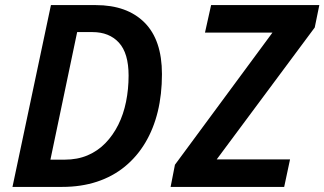

<svg xmlns="http://www.w3.org/2000/svg" viewBox="-20 -734 1274 754"><path d="M29 0 180 -714H356Q479 -714 547.5 -645.5Q616 -577 616 -443Q616 -363 599.5 -295.5Q583 -228 550.5 -173.5Q518 -119 470.5 -80Q423 -41 361 -20.5Q299 0 224 0ZM234 -107Q284 -107 324 -124Q364 -141 394 -172Q424 -203 444.5 -244Q465 -285 475 -334.5Q485 -384 485 -437Q485 -525 447 -566.5Q409 -608 343 -608H283L178 -107ZM650 0 667 -87 1050 -606H785L809 -714H1234L1216 -626L831 -108H1119L1096 0Z"/></svg>

Font: Noto Sans Display SemiBold
Style: Italic
Weight: 600
Italic angle: -12°
Designer: Monotype Design Team
Foundry: Monotype Imaging Inc.
Version: Version 2.003